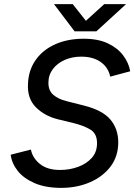

<svg xmlns="http://www.w3.org/2000/svg" viewBox="-20 -899 652 932"><path d="M277 13Q201 13 148 -10Q95 -33 66 -69.5Q37 -106 32 -148L130 -173Q138 -132 174 -103Q210 -74 271 -74Q318 -74 359 -89Q400 -104 425.5 -132.5Q451 -161 451 -204Q451 -250 419.5 -269.5Q388 -289 335 -302L261 -320Q196 -336 153.5 -379Q111 -422 116 -495Q119 -560 154 -609Q189 -658 249 -684.5Q309 -711 386 -711Q456 -711 503.5 -688.5Q551 -666 578 -630Q605 -594 612 -553L515 -527Q506 -571 469.5 -597.5Q433 -624 374 -624Q330 -624 294 -608Q258 -592 236.5 -563.5Q215 -535 215 -497Q215 -459 239 -438.5Q263 -418 303 -408L386 -387Q478 -364 516 -318.5Q554 -273 554 -208Q554 -140 516.5 -90.5Q479 -41 416 -14Q353 13 277 13ZM342 -747 242 -879H333L397 -798L486 -879H592L448 -747Z"/></svg>

Font: Figtree Medium
Style: Italic
Weight: 500
Italic angle: -9.5°
Foundry: Erik Kennedy
Version: Version 2.001; ttfautohint (v1.8.4.7-5d5b);gftools[0.9.27]